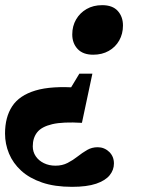

<svg xmlns="http://www.w3.org/2000/svg" viewBox="-26 -478 598 744"><path d="M335 -266Q295.5 -266 274.8 -288.2Q254 -310.5 254 -344.5Q254 -377 268.8 -402.5Q283.5 -428 309.5 -443Q335.5 -458 370 -458Q410 -458 430.2 -435.8Q450.5 -413.5 450.5 -379Q450.5 -347 436 -321.2Q421.5 -295.5 395.5 -280.8Q369.5 -266 335 -266ZM253 246Q185.5 246 136.8 229.2Q88 212.5 56.2 183.5Q24.5 154.5 9 117.2Q-6.5 80 -6.5 39.5Q-6.5 -24 21.2 -66.2Q49 -108.5 111.2 -127.2Q173.5 -146 278 -138L198.5 -55L281.5 -192.5H332L291.5 -2Q218 -6.5 176.5 3.2Q135 13 118 34.8Q101 56.5 101 89Q101 110.5 112.5 127.5Q124 144.5 144 154.2Q164 164 189 164Q215.5 164 236.2 153.2Q257 142.5 275 128.2Q293 114 311.5 103.2Q330 92.5 352.5 92.5Q378 92.5 396.8 110.2Q415.5 128 415.5 155.5Q415.5 180.5 399 201Q382.5 221.5 346.8 233.8Q311 246 253 246Z"/></svg>

Font: Newsreader 16pt 16pt ExtraBold
Style: Italic
Weight: 800
Italic angle: -17°
Version: Version 1.003